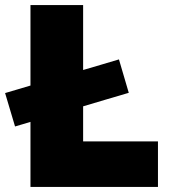

<svg xmlns="http://www.w3.org/2000/svg" viewBox="-37 -733 666 753"><path d="M82.5 0V-255Q67.5 -250.5 52.5 -246Q37.5 -241.5 22 -237L-17 -368Q9 -375.5 33.8 -383Q58.5 -390.5 82.5 -397.5V-713H289V-458.5Q322 -468 357.2 -478.5Q392.5 -489 429.5 -500L468 -369Q421 -355 375.8 -341.8Q330.5 -328.5 289 -316V-178.5H582.5V0Z"/></svg>

Font: Commissioner ExtraBold
Style: Regular
Weight: 800
Designer: Kostas Bartsokas
Foundry: Kostas Bartsokas
Version: Version 1.000; ttfautohint (v1.8.3)